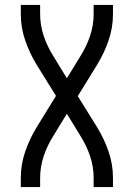

<svg xmlns="http://www.w3.org/2000/svg" viewBox="-20 -755 540 775"><path d="M64 0V-37Q64 -92 82 -144Q100 -196 129 -243L206 -368L129 -492Q100 -539 82 -591Q64 -643 64 -698V-735H142V-698Q142 -653 156.5 -610Q171 -567 195 -529L250 -439L305 -529Q329 -567 343.5 -610Q358 -653 358 -698V-735H436V-698Q436 -643 418 -591Q400 -539 371 -492L294 -367L371 -243Q400 -196 418 -144Q436 -92 436 -37V0H358V-37Q358 -82 343.5 -125Q329 -168 305 -206L250 -296L195 -206Q171 -168 156.5 -125Q142 -82 142 -37V0Z"/></svg>

Font: Iosevka Curly
Style: Regular
Weight: 400
Monospace: yes
Designer: Belleve Invis
Foundry: Belleve Invis
Version: Version 22.1.2; ttfautohint (v1.8.4)